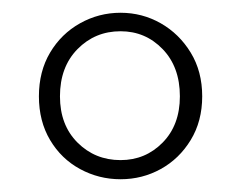

<svg xmlns="http://www.w3.org/2000/svg" viewBox="-20 -759 376 301"><path d="M169 -508Q208 -508 235 -535.5Q262 -563 262 -608Q262 -654 235 -682Q208 -710 169 -710Q129 -710 101.5 -682Q74 -654 74 -608Q74 -563 101.5 -535.5Q129 -508 169 -508ZM169 -478Q135 -478 105.5 -494Q76 -510 58.5 -539.5Q41 -569 41 -608Q41 -647 58.5 -676.5Q76 -706 105.5 -722.5Q135 -739 169 -739Q203 -739 232 -722.5Q261 -706 279 -676.5Q297 -647 297 -608Q297 -569 279 -539.5Q261 -510 232 -494Q203 -478 169 -478Z"/></svg>

Font: Noto Serif KR ExtraLight
Style: Regular
Weight: 200
Designer: Ryoko NISHIZUKA 西塚涼子 (kana & ideographs); Frank Grießhammer (Latin, Greek & Cyrillic); Wenlong ZHANG 张文龙 (bopomofo); San
Foundry: Adobe
Version: Version 2.002-H1;hotconv 1.1.0;makeotfexe 2.6.0